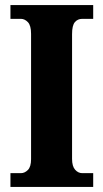

<svg xmlns="http://www.w3.org/2000/svg" viewBox="-20 -734 405 754"><path d="M21 0V-54H62Q77 -54 89.5 -66.5Q102 -79 102 -109V-601Q102 -634 89.5 -647Q77 -660 62 -660H21V-714H346V-660H303Q285 -660 274 -647Q263 -634 263 -600V-110Q263 -81 275 -67.5Q287 -54 303 -54H346V0Z"/></svg>

Font: Noto Serif Georgian Condensed ExtraBold
Style: Regular
Weight: 800
Width: 3
Designer: Monotype Design Team, Akaki Razmadze
Foundry: Google LLC
Version: Version 2.003; ttfautohint (v1.8.4.7-5d5b)